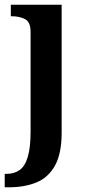

<svg xmlns="http://www.w3.org/2000/svg" viewBox="-27 -556 377 816"><path d="M-7 240V183H0Q33 183 56 167Q79 151 91 111Q103 71 103 3V-420Q103 -463 79 -475Q55 -487 22 -487H19V-536H235V8Q235 97 206.5 148Q178 199 127.5 219.5Q77 240 11 240Z"/></svg>

Font: Noto Nastaliq Urdu SemiBold
Style: Regular
Weight: 600
Version: Version 3.007